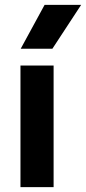

<svg xmlns="http://www.w3.org/2000/svg" viewBox="-20 -768 353 788"><path d="M64 -499H200V0H64ZM163 -748H313L195 -568H65Z"/></svg>

Font: Bai Jamjuree
Style: Bold
Weight: 700
Designer: Katatrad Aksorn Co.,Ltd.
Foundry: Cadson Demak Co.,Ltd.
Version: Version 1.000; ttfautohint (v1.6)